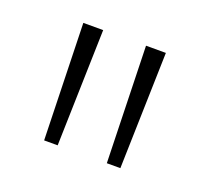

<svg xmlns="http://www.w3.org/2000/svg" viewBox="-60 -785 431 400"><g transform="rotate(20 155.0 -585.0)"><path d="M108 -714 101 -456H71L64 -714ZM247 -714 240 -456H210L203 -714Z"/></g></svg>

Font: Noto Sans Arabic ExtCond ExtLt
Style: Regular
Weight: 200
Width: 2
Designer: Monotype Design Team, Nadine Chahine, Nizar Qandah and Khaled Hosny
Foundry: Monotype Imaging Inc.
Version: Version 2.012; ttfautohint (v1.8.4.7-5d5b)